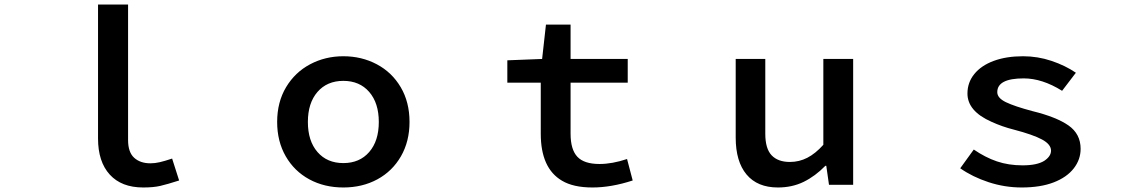

<svg xmlns="http://www.w3.org/2000/svg" viewBox="-20 -818 5040 850"><path d="M414 -205V-798H547V-198Q547 -144 574 -119.5Q601 -95 646 -95Q666 -95 687.5 -100Q709 -105 742 -116L773 -19Q720 -2 689.5 5Q659 12 614 12Q518 12 466 -45Q414 -102 414 -205Z M1207 -278Q1207 -366 1246.5 -432Q1286 -498 1353 -533.5Q1420 -569 1500 -569Q1581 -569 1648 -533.5Q1715 -498 1754 -432Q1793 -366 1793 -278Q1793 -192 1755 -126Q1717 -60 1650.5 -24Q1584 12 1500 12Q1416 12 1349.5 -24Q1283 -60 1245 -126Q1207 -192 1207 -278ZM1657 -278Q1657 -362 1614.5 -411Q1572 -460 1500 -460Q1428 -460 1385.5 -411Q1343 -362 1343 -278Q1343 -194 1385.5 -145Q1428 -96 1500 -96Q1572 -96 1614.5 -145Q1657 -194 1657 -278Z M2468 -18Q2374 -73 2374 -226V-452H2226V-551L2380 -557L2397 -709H2506V-557H2759V-452H2506V-226Q2506 -156 2536 -124Q2566 -92 2634 -92Q2690 -92 2756 -114L2781 -19Q2686 12 2603 12Q2518 12 2468 -18Z M3237 -209V-557H3368V-226Q3368 -160 3396 -130.5Q3424 -101 3477 -101Q3518 -101 3554 -119.5Q3590 -138 3625 -177V-557H3757V0H3650L3638 -84H3634Q3589 -38 3538 -13Q3487 12 3424 12Q3333 12 3285 -45.5Q3237 -103 3237 -209Z M4231 -73 4291 -156Q4342 -121 4393.5 -103.5Q4445 -86 4507 -86Q4571 -86 4603 -106Q4633 -126 4633 -151Q4633 -179 4593 -200.5Q4553 -222 4469 -244Q4417 -257 4369 -279Q4263 -326 4263 -404Q4263 -453 4293.5 -490.5Q4324 -528 4379.5 -548.5Q4435 -569 4509 -569Q4574 -569 4635 -548.5Q4696 -528 4743 -496L4682 -416Q4594 -471 4512 -471Q4395 -471 4395 -410Q4395 -384 4433.5 -365.5Q4472 -347 4551 -326Q4657 -300 4710.5 -262.5Q4764 -225 4764 -159Q4764 -112 4734 -73Q4703 -33 4644.5 -10.5Q4586 12 4503 12Q4428 12 4356.5 -11.5Q4285 -35 4231 -73Z"/></svg>

Font: Merged Yaku Han JP SemiBold
Style: Regular
Weight: 600
Designer: Ryoko NISHIZUKA 西塚涼子 (kana, bopomofo & ideographs); Paul D. Hunt (Latin, Greek & Cyrillic); Sandoll Communications 산돌커뮤니
Foundry: Adobe
Version: Version 2.004